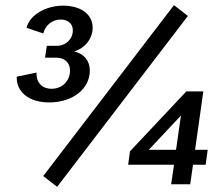

<svg xmlns="http://www.w3.org/2000/svg" viewBox="-20 -714 868 746"><path d="M171 -316C262 -316 329 -368 329 -440C329 -478 306 -506 268 -514C310 -527 340 -563 340 -607C340 -657 296 -692 225 -692C159 -692 96 -657 83 -606L148 -584C158 -620 186 -638 216 -638C245 -638 263 -621 263 -596C263 -562 236 -536 200 -536H162L155 -490H197C231 -490 252 -471 252 -440C252 -399 221 -369 180 -369C146 -369 120 -391 122 -432L45 -416C43 -357 92 -316 171 -316ZM202 12 710 -652 656 -694 148 -30ZM645 2H719L730 -74H779L787 -132H738L770 -359H704L485 -126L478 -74H656ZM558 -132 683 -265 664 -132Z"/></svg>

Font: Ronzino Oblique
Style: Italic
Weight: 400
Italic angle: -8°
Designer: Nunzio Mazzaferro
Foundry: Collletttivo
Version: Version 1.000;Glyphs 3.3 (3337)